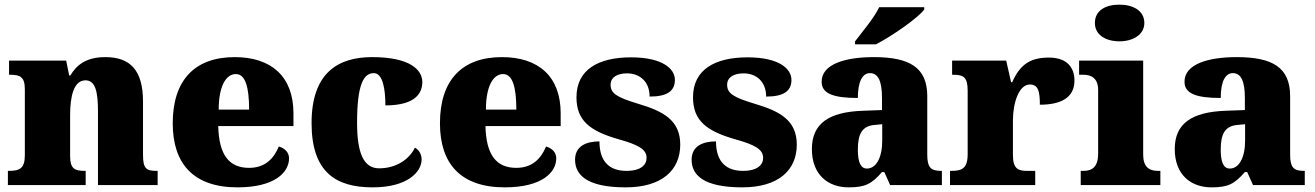

<svg xmlns="http://www.w3.org/2000/svg" viewBox="-20 -797 5665 827"><path d="M14 0H349V-61H345C301 -61 282 -71 282 -125V-301C282 -380 297 -451 348 -451C391 -451 402 -402 402 -317V0H659V-61H655C610 -61 596 -70 596 -131V-360C596 -494 541 -551 434 -551C346 -551 308 -513 283 -472H278L265 -536H19V-475H23C67 -475 87 -466 87 -412V-128C87 -70 63 -61 18 -61H14Z M1003 10C1164 10 1225 -55 1225 -115C1225 -141 1206 -159 1181 -166C1159 -113 1121 -74 1053 -74C967 -74 923 -129 920 -254H1244V-309C1244 -468 1148 -551 991 -551C821 -551 724 -454 724 -266C724 -91 814 10 1003 10ZM1053 -325H922C922 -425 953 -478 996 -478C1036 -478 1053 -424 1053 -325Z M1585 10C1736 10 1796 -57 1796 -110C1796 -128 1788 -150 1767 -161C1744 -112 1688 -72 1613 -72C1546 -72 1518 -138 1518 -268C1518 -433 1546 -482 1590 -482C1628 -482 1640 -416 1640 -343C1778 -343 1799 -403 1799 -444C1799 -496 1746 -551 1583 -551C1437 -551 1322 -484 1322 -267C1322 -55 1427 10 1585 10Z M2154 10C2315 10 2376 -55 2376 -115C2376 -141 2357 -159 2332 -166C2310 -113 2272 -74 2204 -74C2118 -74 2074 -129 2071 -254H2395V-309C2395 -468 2299 -551 2142 -551C1972 -551 1875 -454 1875 -266C1875 -91 1965 10 2154 10ZM2204 -325H2073C2073 -425 2104 -478 2147 -478C2187 -478 2204 -424 2204 -325Z M2675 10C2831 10 2910 -64 2910 -174C2910 -279 2837 -318 2729 -350C2636 -378 2610 -395 2610 -432C2610 -465 2640 -481 2681 -481C2735 -481 2778 -446 2778 -381C2854 -381 2887 -405 2887 -453C2887 -500 2835 -550 2698 -550C2557 -550 2463 -497 2463 -378C2463 -276 2523 -232 2645 -197C2727 -174 2765 -155 2765 -117C2765 -88 2742 -61 2678 -61C2610 -61 2562 -96 2562 -188C2504 -188 2457 -167 2457 -109C2457 -44 2507 10 2675 10Z M3177 10C3333 10 3412 -64 3412 -174C3412 -279 3339 -318 3231 -350C3138 -378 3112 -395 3112 -432C3112 -465 3142 -481 3183 -481C3237 -481 3280 -446 3280 -381C3356 -381 3389 -405 3389 -453C3389 -500 3337 -550 3200 -550C3059 -550 2965 -497 2965 -378C2965 -276 3025 -232 3147 -197C3229 -174 3267 -155 3267 -117C3267 -88 3244 -61 3180 -61C3112 -61 3064 -96 3064 -188C3006 -188 2959 -167 2959 -109C2959 -44 3009 10 3177 10Z M3663 -619V-606H3753C3823 -642 3936 -721 3961 -756V-766H3767C3746 -721 3692 -657 3663 -619ZM3635 10C3706 10 3734 -4 3779 -56H3789L3814 0H4037V-61H4033C3988 -61 3974 -77 3974 -131V-383C3974 -507 3897 -551 3744 -551C3621 -551 3519 -521 3519 -445C3519 -394 3569 -375 3675 -375C3675 -446 3695 -482 3727 -482C3762 -482 3779 -449 3779 -375V-323L3698 -320C3550 -315 3477 -265 3477 -155C3477 -43 3548 10 3635 10ZM3714 -71C3687 -71 3675 -99 3675 -152C3675 -220 3693 -255 3749 -259L3780 -262V-191C3780 -118 3754 -71 3714 -71Z M4072 0H4439V-61H4404C4367 -61 4343 -69 4343 -128V-278C4343 -355 4369 -433 4416 -433C4453 -433 4459 -401 4459 -346C4548 -346 4608 -375 4608 -450C4608 -506 4576 -549 4498 -549C4420 -549 4374 -521 4340 -443H4335L4314 -536H4081V-475H4085C4129 -475 4148 -466 4148 -407V-133C4148 -70 4122 -61 4077 -61H4072Z M4802 -619C4859 -619 4909 -647 4909 -698C4909 -752 4859 -777 4802 -777C4742 -777 4696 -752 4696 -698C4696 -647 4742 -619 4802 -619ZM4635 0H4978V-61H4967C4930 -61 4904 -78 4904 -131V-536H4628V-475H4647C4683 -475 4710 -458 4710 -409V-135C4710 -79 4685 -61 4647 -61H4635Z M5198 10C5269 10 5297 -4 5342 -56H5352L5377 0H5600V-61H5596C5551 -61 5537 -77 5537 -131V-383C5537 -507 5460 -551 5307 -551C5184 -551 5082 -521 5082 -445C5082 -394 5132 -375 5238 -375C5238 -446 5258 -482 5290 -482C5325 -482 5342 -449 5342 -375V-323L5261 -320C5113 -315 5040 -265 5040 -155C5040 -43 5111 10 5198 10ZM5277 -71C5250 -71 5238 -99 5238 -152C5238 -220 5256 -255 5312 -259L5343 -262V-191C5343 -118 5317 -71 5277 -71Z"/></svg>

Font: Noto Serif Georgian Black
Style: Regular
Weight: 900
Designer: Monotype Design Team, Akaki Razmadze
Foundry: Google LLC
Version: Version 2.003